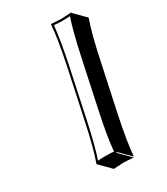

<svg xmlns="http://www.w3.org/2000/svg" viewBox="-178 -727 752 866"><g transform="rotate(-30 198.0 -294.0)"><path d="M200.7 -444.8Q228 -574.2 232.9 -645L235.8 -647.9Q237.8 -647.9 286.1 -645Q286.1 -645 338.9 -647.9V-645L395.5 -588.4Q371.1 -521 343.3 -388.2L291 -143.6Q263.7 -14.2 258.8 56.6L202.1 0L199.2 2.9L255.9 59.6Q253.9 59.6 205.6 56.6Q205.6 56.6 152.8 59.6L96.2 2.9V0Q121.1 -68.8 148.4 -200.2ZM210.4 -442.9 158.2 -197.8Q132.3 -75.2 109.4 -8.3Q127.4 -9.8 148.9 -9.8Q174.3 -9.8 192.4 -7.8Q198.2 -78.6 224.6 -202.1L276.9 -447.3Q303.2 -570.8 325.7 -636.2Q308.1 -634.8 286.1 -634.8Q260.7 -634.8 242.7 -637.2Q236.3 -566.4 210.4 -442.9Z"/></g></svg>

Font: Linux Biolinum Shadow O
Style: Italic
Weight: 400
Italic angle: -12°
Designer: Philipp H. Poll
Foundry: Philipp H. Poll
Version: Version 0.6.2